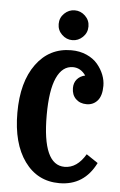

<svg xmlns="http://www.w3.org/2000/svg" viewBox="-51 -704 475 758"><g transform="rotate(5 186.5 -324.5)"><path d="M256.1 -565.9Q238.3 -548.8 214.8 -548.8Q191.4 -548.8 173.6 -565.9Q155.8 -583 155.8 -607.9Q155.8 -632.8 173.6 -649.9Q191.4 -667 214.8 -667Q238.3 -667 256.1 -649.9Q273.9 -632.8 273.9 -607.9Q273.9 -583 256.1 -565.9ZM311 -105 356.9 -74.2Q311 18.1 212.9 18.1Q126 18.1 75 -52.5Q23.9 -123 23.9 -245.1Q23.9 -366.7 75.9 -437.7Q127.9 -508.8 214.8 -508.8Q248.5 -508.8 275.9 -496.6Q303.2 -484.4 319.6 -464.8Q335.9 -445.3 344.5 -423.3Q353 -401.4 353 -379.9Q353 -340.3 336.2 -321Q319.3 -301.8 293 -301.8Q266.6 -301.8 250.2 -317.9Q233.9 -334 233.9 -360.8Q233.9 -381.8 245.8 -395.8Q257.8 -409.7 277.8 -414.1Q257.8 -442.9 227.1 -442.9Q185.1 -442.9 162.6 -393.3Q140.1 -343.8 140.1 -245.1Q140.1 -47.9 228 -47.9Q277.3 -47.9 311 -105Z"/></g></svg>

Font: Margherita Bold
Style: Regular
Weight: 700
Designer: James Puckett
Foundry: Dunwich Type Founders
Version: Version 1.008;hotconv 1.0.109;makeotfexe 2.5.65596